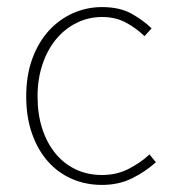

<svg xmlns="http://www.w3.org/2000/svg" viewBox="-20 -510 486 542"><path d="M268 12Q222 12 183 -5Q144 -22 115.5 -54Q87 -86 70.5 -132.5Q54 -179 54 -238Q54 -298 71.5 -345Q89 -392 118.5 -424Q148 -456 186.5 -473Q225 -490 268 -490Q318 -490 351 -471.5Q384 -453 408 -430L388 -408Q364 -431 335 -446.5Q306 -462 268 -462Q230 -462 196.5 -445.5Q163 -429 138.5 -399.5Q114 -370 100 -328.5Q86 -287 86 -238Q86 -188 99 -147.5Q112 -107 136 -77.5Q160 -48 193.5 -32Q227 -16 268 -16Q309 -16 342.5 -33Q376 -50 402 -74L420 -52Q390 -25 352.5 -6.5Q315 12 268 12Z"/></svg>

Font: TypoPRO Source Sans Pro
Style: Regular
Weight: 200
Designer: Paul D. Hunt
Foundry: Adobe Systems Incorporated
Version: Version 2.020;PS 2.000;hotconv 1.0.86;makeotf.lib2.5.63406